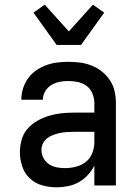

<svg xmlns="http://www.w3.org/2000/svg" viewBox="-20 -792 588 820"><path d="M221 8Q190 8 160 -0.5Q130 -9 107.5 -30Q85 -51 75 -81Q65 -111 65 -142Q65 -169 72.5 -195.5Q80 -222 97.5 -242Q115 -262 138.5 -275.5Q162 -289 188 -297Q214 -305 240.5 -308Q267 -311 294 -311H383V-352Q383 -372 375 -392Q367 -412 350.5 -424.5Q334 -437 313.5 -441.5Q293 -446 272 -446Q253 -446 234.5 -442.5Q216 -439 199.5 -429Q183 -419 173 -402Q163 -385 163 -366H71Q71 -391 78.5 -414.5Q86 -438 100 -457.5Q114 -477 134 -491Q154 -505 177 -513.5Q200 -522 224 -525Q248 -528 272 -528Q298 -528 323.5 -524.5Q349 -521 372.5 -511.5Q396 -502 416 -486Q436 -470 450 -448.5Q464 -427 469.5 -402Q475 -377 475 -352V0H383V-85Q372 -63 355 -44.5Q338 -26 316.5 -14Q295 -2 270.5 3Q246 8 221 8ZM257 -74Q281 -74 304.5 -80Q328 -86 346.5 -100.5Q365 -115 374 -138Q383 -161 383 -184V-229H294Q279 -229 264.5 -228Q250 -227 236 -224Q222 -221 208 -216Q194 -211 182 -202Q170 -193 163.5 -179.5Q157 -166 157 -152Q157 -134 165.5 -117.5Q174 -101 189 -91Q204 -81 221.5 -77.5Q239 -74 257 -74ZM222 -600 123 -738 171 -772 274 -658 377 -772 425 -738 326 -600Z"/></svg>

Font: Iosevka Semi-Condensed Medium
Style: Regular
Weight: 500
Monospace: yes
Designer: Belleve Invis
Foundry: Belleve Invis
Version: Version 27.3.5